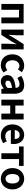

<svg xmlns="http://www.w3.org/2000/svg" viewBox="2079 -2693 628 4826"><g transform="rotate(90 2393.0 -280.0)"><path d="M79 0H226V-444H419V0H566V-560H79Z M724 0H858L1022 -259C1040 -292 1070 -344 1089 -377H1093C1087 -307 1080 -233 1080 -176V0H1222V-560H1088L924 -300C907 -267 876 -216 857 -183H854C858 -252 866 -327 866 -383V-560H724Z M1618 14C1680 14 1748 -7 1802 -54L1743 -151C1712 -125 1674 -106 1634 -106C1554 -106 1495 -174 1495 -280C1495 -385 1553 -454 1639 -454C1670 -454 1696 -441 1724 -417L1794 -512C1753 -547 1700 -574 1631 -574C1479 -574 1345 -466 1345 -280C1345 -94 1463 14 1618 14Z M2033 14C2097 14 2153 -18 2202 -60H2206L2216 0H2336V-327C2336 -489 2263 -574 2121 -574C2033 -574 1953 -541 1887 -500L1940 -403C1992 -433 2042 -456 2094 -456C2163 -456 2187 -414 2190 -359C1964 -335 1867 -272 1867 -152C1867 -57 1933 14 2033 14ZM2081 -101C2038 -101 2007 -120 2007 -164C2007 -214 2053 -252 2190 -269V-156C2154 -121 2123 -101 2081 -101Z M2486 0H2633V-223H2836V0H2983V-560H2836V-351H2633V-560H2486Z M3385 14C3454 14 3525 -10 3580 -48L3530 -138C3490 -113 3450 -99 3404 -99C3321 -99 3261 -147 3249 -239H3594C3598 -252 3601 -279 3601 -307C3601 -461 3521 -574 3367 -574C3234 -574 3106 -461 3106 -280C3106 -95 3228 14 3385 14ZM3247 -337C3258 -418 3310 -460 3369 -460C3441 -460 3475 -412 3475 -337Z M3832 0H3978V-444H4150V-560H3661V-444H3832Z M4473 14C4613 14 4742 -94 4742 -280C4742 -466 4613 -574 4473 -574C4333 -574 4204 -466 4204 -280C4204 -94 4333 14 4473 14ZM4473 -106C4397 -106 4354 -174 4354 -280C4354 -385 4397 -454 4473 -454C4549 -454 4592 -385 4592 -280C4592 -174 4549 -106 4473 -106Z"/></g></svg>

Font: Noto Sans JP
Style: Bold
Weight: 700
Designer: Ryoko NISHIZUKA  (kana, bopomofo & ideographs); Paul D. Hunt (Latin, Greek & Cyrillic); Sandoll Communications , Soo-you
Foundry: Adobe
Version: Version 2.002;hotconv 1.0.116;makeotfexe 2.5.65601